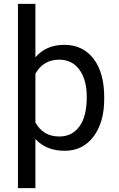

<svg xmlns="http://www.w3.org/2000/svg" viewBox="-20 -770 616 993"><path d="M428.7 -268.6Q428.7 -357.9 390.6 -409.7Q352.5 -461.4 286.1 -461.4Q204.1 -461.4 163.1 -388.7V-136.2Q203.6 -64 287.1 -64Q352.1 -64 390.4 -115.5Q428.7 -167 428.7 -268.6ZM519 -258.3Q519 -137.7 463.9 -64Q408.7 9.8 314.5 9.8Q218.3 9.8 163.1 -51.3V203.1H72.8V-750H163.1V-473.6Q218.3 -538.1 313 -538.1Q408.2 -538.1 463.6 -466.3Q519 -394.5 519 -266.6Z"/></svg>

Font: RobotoDraft
Style: Regular
Weight: 400
Version: Version 2.001101; 2014